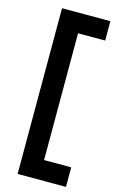

<svg xmlns="http://www.w3.org/2000/svg" viewBox="-135 -761 613 1005"><g transform="rotate(15 171.5 -258.0)"><path d="M332 191H70V-707H332V-602H185V85H332Z"/></g></svg>

Font: Hind Vadodara SemiBold
Style: Regular
Weight: 600
Designer: Hitesh Malaviya
Foundry: Indian Type Foundry
Version: Version 1.001;PS 1.0;hotconv 1.0.86;makeotf.lib2.5.63406; tt